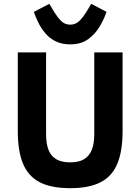

<svg xmlns="http://www.w3.org/2000/svg" viewBox="-20 -972 734 1004"><path d="M73 -698H221V-270Q221 -221 233.5 -188.5Q246 -156 274 -139.5Q302 -123 347 -123Q392 -123 419.5 -139.5Q447 -156 460 -188.5Q473 -221 473 -270V-698H621V-286Q621 -183 594 -117Q567 -51 507 -19.5Q447 12 347 12Q247 12 187 -19.5Q127 -51 100 -117Q73 -183 73 -286ZM347 -740Q303 -740 271 -756Q239 -772 217 -798Q195 -824 180.5 -853.5Q166 -883 157 -910L238 -952L257 -920Q279 -883 299 -863Q319 -843 347 -843Q375 -843 395.5 -863Q416 -883 438 -920L457 -952L537 -910Q525 -874 502 -834.5Q479 -795 441.5 -767.5Q404 -740 347 -740Z"/></svg>

Font: IBM Plex Sans
Style: Regular
Weight: 400
Designer: Mike Abbink, Paul van der Laan, Pieter van Rosmalen
Foundry: Bold Monday
Version: Version 3.201